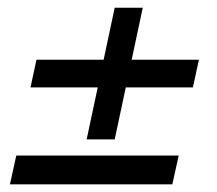

<svg xmlns="http://www.w3.org/2000/svg" viewBox="-20 -481 567 501"><path d="M499 -325.2 483.4 -252.9H59.6L75.2 -325.2ZM279.3 -460.9H352.5L279.3 -117.2H206.1ZM446.3 -75.2 429.7 0H5.9L22.5 -75.2Z"/></svg>

Font: Crimson Pro ExtraLight SemiBold
Style: Italic
Weight: 600
Italic angle: -12°
Version: Version 1.002